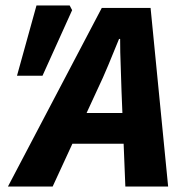

<svg xmlns="http://www.w3.org/2000/svg" viewBox="-20 -680 668 700"><path d="M9 0 351 -651H529L593 0H437L423 -349Q422 -396 420 -442Q418 -488 418 -538H414Q394 -489 375 -443Q356 -397 333 -349L172 0ZM183 -156 209 -268H509L483 -156ZM42 -404 113 -660H234L243 -643L135 -404Z"/></svg>

Font: Source Sans 3 ExtraBold
Style: Italic
Weight: 800
Italic angle: -11°
Version: Version 3.052;hotconv 1.1.0;makeotfexe 2.6.0